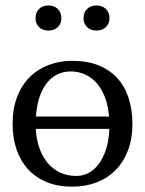

<svg xmlns="http://www.w3.org/2000/svg" viewBox="-20 -684 540 715"><path d="M26.9 -223.1Q26.9 -279.3 43.7 -323Q60.5 -366.7 90.3 -396.5Q120.1 -426.3 160.9 -441.9Q201.7 -457.5 249 -457.5Q304.7 -457.5 346.7 -440.7Q388.7 -423.8 416.7 -393.1Q444.8 -362.3 459 -319.1Q473.1 -275.9 473.1 -223.1Q473.1 -167 456.3 -123.3Q439.5 -79.6 409.7 -49.8Q379.9 -20 338.6 -4.4Q297.4 11.2 249 11.2Q195.8 11.2 154.5 -5.6Q113.3 -22.5 85 -53.2Q56.6 -84 41.7 -127.2Q26.9 -170.4 26.9 -223.1ZM265.1 -28.8Q287.6 -28.8 308.6 -39.3Q329.6 -49.8 346.4 -71.5Q363.3 -93.3 374.3 -126.2Q385.3 -159.2 387.2 -204.1H113.3Q115.2 -167 126 -135Q136.7 -103 155.8 -79.3Q174.8 -55.7 202.1 -42.2Q229.5 -28.8 265.1 -28.8ZM242.2 -418Q217.8 -418 195.8 -408Q173.8 -397.9 156.5 -377.2Q139.2 -356.4 127.9 -324.7Q116.7 -293 113.8 -250H386.2Q383.3 -286.1 372.6 -316.9Q361.8 -347.7 343.8 -370.1Q325.7 -392.6 300 -405.3Q274.4 -418 242.2 -418ZM112.3 -616.2Q112.3 -637.7 125.5 -650.6Q138.7 -663.6 160.2 -663.6Q182.1 -663.6 195.3 -650.6Q208.5 -637.7 208.5 -616.2Q208.5 -595.7 195.3 -583Q182.1 -570.3 160.2 -570.3Q138.7 -570.3 125.5 -583Q112.3 -595.7 112.3 -616.2ZM291 -616.2Q291 -637.7 304.4 -650.6Q317.9 -663.6 338.9 -663.6Q360.8 -663.6 374.3 -650.6Q387.7 -637.7 387.7 -616.2Q387.7 -595.7 374.3 -583Q360.8 -570.3 338.9 -570.3Q317.9 -570.3 304.4 -583Q291 -595.7 291 -616.2Z"/></svg>

Font: PT Astra Serif
Style: Regular
Weight: 400
Designer: A.Korolkova, I. Chaeva
Foundry: ParaType Ltd
Version: Version 1.002